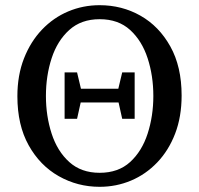

<svg xmlns="http://www.w3.org/2000/svg" viewBox="-20 -705 768 740"><path d="M229 -247V-426H277L292 -363H436L451 -426H499V-247H451L437 -310H291L277 -247ZM364 -39Q436 -39 481.5 -80.5Q527 -122 549 -190Q571 -258 571 -335Q571 -413 549 -480.5Q527 -548 481.5 -589.5Q436 -631 364 -631Q293 -631 247 -589.5Q201 -548 179 -480.5Q157 -413 157 -335Q157 -258 179 -190Q201 -122 247 -80.5Q293 -39 364 -39ZM364 15Q279 15 206.5 -26Q134 -67 90.5 -145Q47 -223 47 -334Q47 -415 72.5 -480Q98 -545 142 -591Q186 -637 243 -661Q300 -685 364 -685Q450 -685 521.5 -644.5Q593 -604 636.5 -526Q680 -448 680 -337Q680 -255 655 -190Q630 -125 586 -79Q542 -33 485 -9Q428 15 364 15Z"/></svg>

Font: Source Serif 4 SmText
Style: Regular
Weight: 400
Designer: Frank Grießhammer
Foundry: Adobe
Version: Version 4.005;hotconv 1.1.0;makeotfexe 2.6.0